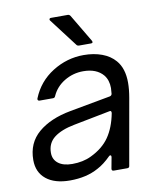

<svg xmlns="http://www.w3.org/2000/svg" viewBox="-86 -830 748 908"><g transform="rotate(-10 288.0 -376.5)"><path d="M22 -115Q22 -197 79.5 -246Q137 -295 235 -313L431 -349Q439 -351 441 -359Q443 -379 443 -387Q443 -425 423 -450Q391 -488 327 -488Q278 -488 236.5 -463Q195 -438 176 -395Q173 -387 165 -387H100Q95 -387 92.5 -390.5Q90 -394 92 -399Q123 -476 192.5 -519.5Q262 -563 342 -563Q391 -563 430 -548.5Q469 -534 493 -506Q527 -467 527 -398Q527 -366 520 -326L464 -9Q463 0 453 0H388Q383 0 380.5 -3Q378 -6 379 -11L389 -65V-68Q389 -73 385.5 -74Q382 -75 378 -71Q345 -38 314 -22Q257 10 177 10Q104 10 63 -23Q22 -56 22 -115ZM292 -84Q351 -112 382 -157Q413 -202 426 -270V-272Q426 -283 416 -280L242 -246Q179 -234 144.5 -207.5Q110 -181 110 -134Q110 -102 134 -83.5Q158 -65 201 -65Q253 -65 292 -84ZM330 -611Q321 -611 317 -617L215 -751Q213 -753 213 -757Q213 -759 215 -761Q217 -763 221 -763H302Q309 -763 314 -756L393 -623Q395 -619 395 -617Q395 -611 386 -611Z"/></g></svg>

Font: Open Sauce Two
Style: Italic
Weight: 400
Italic angle: -10°
Designer: Alfredo Marco Pradil
Foundry: Creative Sauce Fz LLC
Version: Version 1.477